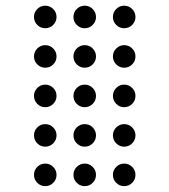

<svg xmlns="http://www.w3.org/2000/svg" viewBox="-20 -674 587 665"><path d="M175.8 -615.2Q175.8 -599.1 164.3 -587.6Q152.8 -576.2 136.7 -576.2Q120.6 -576.2 109.1 -587.6Q97.7 -599.1 97.7 -615.2Q97.7 -631.3 109.1 -642.8Q120.6 -654.3 136.7 -654.3Q152.8 -654.3 164.3 -642.8Q175.8 -631.3 175.8 -615.2ZM312.5 -615.2Q312.5 -599.1 301 -587.6Q289.6 -576.2 273.4 -576.2Q257.3 -576.2 245.8 -587.6Q234.4 -599.1 234.4 -615.2Q234.4 -631.3 245.8 -642.8Q257.3 -654.3 273.4 -654.3Q289.6 -654.3 301 -642.8Q312.5 -631.3 312.5 -615.2ZM449.2 -615.2Q449.2 -599.1 437.7 -587.6Q426.3 -576.2 410.2 -576.2Q394 -576.2 382.6 -587.6Q371.1 -599.1 371.1 -615.2Q371.1 -631.3 382.6 -642.8Q394 -654.3 410.2 -654.3Q426.3 -654.3 437.7 -642.8Q449.2 -631.3 449.2 -615.2ZM175.8 -478.5Q175.8 -462.4 164.3 -450.9Q152.8 -439.5 136.7 -439.5Q120.6 -439.5 109.1 -450.9Q97.7 -462.4 97.7 -478.5Q97.7 -494.6 109.1 -506.1Q120.6 -517.6 136.7 -517.6Q152.8 -517.6 164.3 -506.1Q175.8 -494.6 175.8 -478.5ZM312.5 -478.5Q312.5 -462.4 301 -450.9Q289.6 -439.5 273.4 -439.5Q257.3 -439.5 245.8 -450.9Q234.4 -462.4 234.4 -478.5Q234.4 -494.6 245.8 -506.1Q257.3 -517.6 273.4 -517.6Q289.6 -517.6 301 -506.1Q312.5 -494.6 312.5 -478.5ZM449.2 -478.5Q449.2 -462.4 437.7 -450.9Q426.3 -439.5 410.2 -439.5Q394 -439.5 382.6 -450.9Q371.1 -462.4 371.1 -478.5Q371.1 -494.6 382.6 -506.1Q394 -517.6 410.2 -517.6Q426.3 -517.6 437.7 -506.1Q449.2 -494.6 449.2 -478.5ZM175.8 -341.8Q175.8 -325.7 164.3 -314.2Q152.8 -302.7 136.7 -302.7Q120.6 -302.7 109.1 -314.2Q97.7 -325.7 97.7 -341.8Q97.7 -357.9 109.1 -369.4Q120.6 -380.9 136.7 -380.9Q152.8 -380.9 164.3 -369.4Q175.8 -357.9 175.8 -341.8ZM312.5 -341.8Q312.5 -325.7 301 -314.2Q289.6 -302.7 273.4 -302.7Q257.3 -302.7 245.8 -314.2Q234.4 -325.7 234.4 -341.8Q234.4 -357.9 245.8 -369.4Q257.3 -380.9 273.4 -380.9Q289.6 -380.9 301 -369.4Q312.5 -357.9 312.5 -341.8ZM449.2 -341.8Q449.2 -325.7 437.7 -314.2Q426.3 -302.7 410.2 -302.7Q394 -302.7 382.6 -314.2Q371.1 -325.7 371.1 -341.8Q371.1 -357.9 382.6 -369.4Q394 -380.9 410.2 -380.9Q426.3 -380.9 437.7 -369.4Q449.2 -357.9 449.2 -341.8ZM175.8 -205.1Q175.8 -189 164.3 -177.5Q152.8 -166 136.7 -166Q120.6 -166 109.1 -177.5Q97.7 -189 97.7 -205.1Q97.7 -221.2 109.1 -232.7Q120.6 -244.1 136.7 -244.1Q152.8 -244.1 164.3 -232.7Q175.8 -221.2 175.8 -205.1ZM312.5 -205.1Q312.5 -189 301 -177.5Q289.6 -166 273.4 -166Q257.3 -166 245.8 -177.5Q234.4 -189 234.4 -205.1Q234.4 -221.2 245.8 -232.7Q257.3 -244.1 273.4 -244.1Q289.6 -244.1 301 -232.7Q312.5 -221.2 312.5 -205.1ZM449.2 -205.1Q449.2 -189 437.7 -177.5Q426.3 -166 410.2 -166Q394 -166 382.6 -177.5Q371.1 -189 371.1 -205.1Q371.1 -221.2 382.6 -232.7Q394 -244.1 410.2 -244.1Q426.3 -244.1 437.7 -232.7Q449.2 -221.2 449.2 -205.1ZM175.8 -68.4Q175.8 -52.2 164.3 -40.8Q152.8 -29.3 136.7 -29.3Q120.6 -29.3 109.1 -40.8Q97.7 -52.2 97.7 -68.4Q97.7 -84.5 109.1 -95.9Q120.6 -107.4 136.7 -107.4Q152.8 -107.4 164.3 -95.9Q175.8 -84.5 175.8 -68.4ZM312.5 -68.4Q312.5 -52.2 301 -40.8Q289.6 -29.3 273.4 -29.3Q257.3 -29.3 245.8 -40.8Q234.4 -52.2 234.4 -68.4Q234.4 -84.5 245.8 -95.9Q257.3 -107.4 273.4 -107.4Q289.6 -107.4 301 -95.9Q312.5 -84.5 312.5 -68.4ZM449.2 -68.4Q449.2 -52.2 437.7 -40.8Q426.3 -29.3 410.2 -29.3Q394 -29.3 382.6 -40.8Q371.1 -52.2 371.1 -68.4Q371.1 -84.5 382.6 -95.9Q394 -107.4 410.2 -107.4Q426.3 -107.4 437.7 -95.9Q449.2 -84.5 449.2 -68.4Z"/></svg>

Font: DatDot Light
Style: Regular
Weight: 300
Designer: GGBot
Version: 1.00